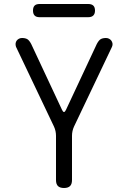

<svg xmlns="http://www.w3.org/2000/svg" viewBox="-20 -930 640 960"><path d="M300 10Q280 10 270 0.5Q260 -9 260 -30V-251Q260 -263 257.5 -274.5Q255 -286 250 -297L60 -696Q57 -705 58 -713Q59 -721 63.5 -727Q68 -733 75 -736.5Q82 -740 90 -740Q106 -740 116 -734.5Q126 -729 136 -710L290 -381Q295 -370 300 -370Q305 -370 310 -381L464 -710Q474 -729 484 -734.5Q494 -740 510 -740Q518 -740 525 -736.5Q532 -733 536.5 -727Q541 -721 542.5 -713Q544 -705 540 -696L350 -297Q345 -286 342.5 -274.5Q340 -263 340 -251V-30Q340 -9 330 0.5Q320 10 300 10ZM178 -844Q161 -844 153 -852.5Q145 -861 145 -877Q145 -894 153 -902Q161 -910 178 -910H421Q438 -910 446.5 -902Q455 -894 455 -877Q455 -861 446.5 -852.5Q438 -844 421 -844Z"/></svg>

Font: Maple Mono NL Light
Style: Regular
Weight: 300
Monospace: yes
Designer: subframe7536
Version: Version 7.000